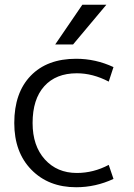

<svg xmlns="http://www.w3.org/2000/svg" viewBox="-20 -777 562 807"><path d="M287 -590H212L326 -757H427ZM437 -84 457 -25Q382 10 300 10Q184 10 112 -63.5Q40 -137 40 -260Q40 -387 109 -458.5Q178 -530 300 -530Q382 -530 457 -495L437 -434Q370 -469 303 -469Q215 -469 166 -414.5Q117 -360 117 -260Q117 -164 168.5 -107Q220 -50 303 -50Q373 -50 437 -84Z"/></svg>

Font: Mplus 1p
Style: Regular
Weight: 400
Version: Version 1.061